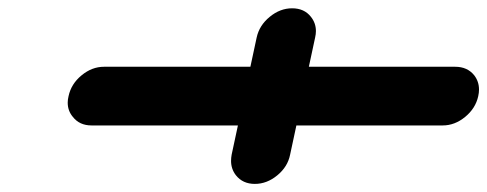

<svg xmlns="http://www.w3.org/2000/svg" viewBox="-20 -587 1180 465"><path d="M1082.5 -425.3Q1111.8 -425.3 1128.4 -404.8Q1140.1 -389.6 1140.1 -370.1Q1140.1 -362.3 1138.2 -354Q1131.8 -324.7 1106.7 -304Q1081.5 -283.2 1052.2 -283.2H697.8L682.6 -212.4Q676.8 -183.1 651.6 -162.4Q626.5 -141.6 597.2 -141.6Q567.9 -141.6 551.3 -162.6Q539.6 -177.7 539.6 -197.3Q539.6 -204.6 541 -212.4L556.2 -283.2H201.7Q172.4 -283.2 156.2 -304.2Q144 -318.8 144 -338.4Q144 -345.7 146 -354Q152.3 -383.8 177.5 -404.5Q202.6 -425.3 231.9 -425.3H586.4L601.6 -496.1Q607.9 -525.4 633.1 -546.1Q658.2 -566.9 687.5 -566.9Q716.8 -566.9 732.9 -546.4Q745.1 -531.2 745.1 -511.7Q745.1 -504.4 743.2 -496.1L728 -425.3Z"/></svg>

Font: Robtronika
Style: Italic
Weight: 400
Italic angle: -12°
Designer: GGBot
Version: 1.00